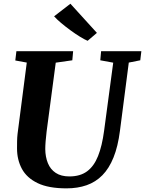

<svg xmlns="http://www.w3.org/2000/svg" viewBox="-20 -1024 796 1054"><path d="M687 -680.5 638.5 -306Q627.5 -220 603.2 -159.8Q579 -99.5 542 -62Q505 -24.5 455.5 -7.2Q406 10 345.5 10Q246 10 186.5 -18.8Q127 -47.5 100.2 -97.2Q73.5 -147 73.5 -209Q73.5 -228 73.8 -248.2Q74 -268.5 76.5 -290L127 -680.5L64 -692L70 -743H381.5L377 -693L286 -680L236 -303Q232.5 -274.5 230.5 -249Q228.5 -223.5 228.5 -205.5Q229 -162.5 242.8 -128.5Q256.5 -94.5 285.8 -75Q315 -55.5 361 -55.5Q420 -55.5 458 -83.5Q496 -111.5 518.2 -167.2Q540.5 -223 551.5 -306.5L601.5 -680L530.5 -693L535 -743H756L750 -693ZM461 -800Q444 -807 418.5 -822.8Q393 -838.5 365.8 -858.5Q338.5 -878.5 314.8 -898.5Q291 -918.5 277 -934.5L366.5 -1003.5L512 -843.5Z"/></svg>

Font: Merriweather 20pt ExtraBold
Style: Italic
Weight: 800
Italic angle: -7.8°
Version: Version 2.101